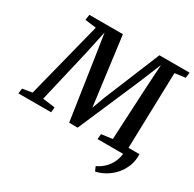

<svg xmlns="http://www.w3.org/2000/svg" viewBox="-237 -955 1393 1378"><g transform="rotate(30 459.5 -266.0)"><path d="M932 -56.5Q934 -2.5 916 43.2Q898 89 866.5 123.8Q835 158.5 796 180.8Q757 203 718 210.5L702.5 174.5Q744 155.5 774.5 122.5Q805 89.5 820 44.2Q835 -1 830 -56.5ZM-38.5 0 -33.5 -42.5 47 -56 206.5 -686 114 -697.5 120.5 -743H398.5L459.5 -275.5L472.5 -176L510 -278.5L701 -743H951L945.5 -697.5L858.5 -686L841 -56L926.5 -42.5L923 0H617L621 -43L712 -55.5L734 -490L746 -688.5L674 -513L452.5 0.5L382 0L307 -501.5L278.5 -688L237.5 -497.5L134.5 -56L236.5 -42.5L232.5 0Z"/></g></svg>

Font: Merriweather 28pt SemiBold
Style: Italic
Weight: 600
Italic angle: -7.8°
Version: Version 2.101